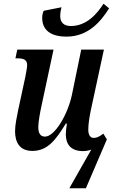

<svg xmlns="http://www.w3.org/2000/svg" viewBox="-20 -803 608 1033"><path d="M338 -606C458 -606 525 -692 567 -758L537 -783C503 -730 447 -663 361 -663C322 -663 304 -684 304 -716C304 -731 307 -751 311 -764L215 -745C210 -734 207 -721 207 -707C207 -645 248 -606 338 -606ZM471 2 353 210H442L555 -53L536 -84C516 -69 502 -61 484 -61C466 -61 455 -77 455 -105C455 -135 461 -172 468 -207L539 -536H417L367 -293C345 -188 275 -68 222 -68C195 -68 186 -90 186 -119C186 -147 196 -201 204 -237L268 -536H73L63 -489H76C106 -489 126 -482 126 -453C126 -439 121 -415 116 -388L78 -212C71 -177 61 -131 61 -97C61 -40 84 9 154 9C236 9 280 -50 334 -138H340C337 -118 334 -95 334 -81C334 -31 357 10 427 10C443 10 457 7 471 2Z"/></svg>

Font: Noto Serif Condensed SemiBold
Style: Italic
Weight: 600
Width: 3
Italic angle: -12°
Designer: Monotype Design Team
Foundry: Monotype Imaging Inc.
Version: Version 2.014